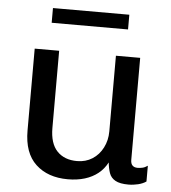

<svg xmlns="http://www.w3.org/2000/svg" viewBox="-51 -729 701 786"><g transform="rotate(5 300.0 -336.5)"><path d="M256.2 10Q174 10 124.5 -36.1Q75 -82.2 75 -174.5V-511H175.5V-194Q175.5 -130.2 205.4 -98.9Q235.2 -67.5 287.5 -67.5Q323 -67.5 350.4 -85Q377.8 -102.5 393.2 -132.9Q408.8 -163.2 408.8 -200.2V-511H508.5V-92.2Q508.5 -76.2 515.9 -68.9Q523.2 -61.5 537 -61.5Q546.5 -61.5 556.9 -63.8Q567.2 -66 578.2 -73.8V-9Q565.2 0.2 545.4 5.1Q525.5 10 505.5 10Q470.2 10 451.8 -0.4Q433.2 -10.8 426.6 -29.6Q420 -48.5 417.5 -73.2Q403.2 -46 380.2 -27.6Q357.2 -9.2 326 0.4Q294.8 10 256.2 10ZM135 -622.5V-683H448.8V-622.5Z"/></g></svg>

Font: Chivo Mono Medium
Style: Regular
Weight: 500
Monospace: yes
Designer: Hector Gatti
Foundry: Omnibus-Type
Version: Version 1.008